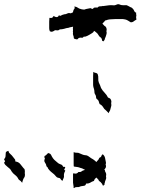

<svg xmlns="http://www.w3.org/2000/svg" viewBox="-448 -749 753 944"><path d="M-406.2 -7.8Q-406.2 -2.9 -403.3 2Q-400.4 5.9 -396.5 8.8Q-389.6 14.6 -384.8 21.5Q-379.9 28.3 -374 35.2Q-372.1 39.1 -373 42Q-374 45.9 -367.2 45.9Q-354.5 48.8 -346.7 59.6Q-339.8 69.3 -332 78.1Q-326.2 82 -326.2 88.9Q-325.2 94.7 -326.2 101.6Q-325.2 105.5 -325.2 111.3Q-326.2 116.2 -327.1 121.1Q-331.1 126 -334 132.8Q-335.9 138.7 -337.9 144.5Q-336.9 148.4 -338.9 148.4Q-340.8 148.4 -342.8 145.5Q-345.7 140.6 -349.6 138.7Q-354.5 135.7 -357.4 131.8Q-362.3 120.1 -374 111.3Q-384.8 103.5 -391.6 92.8Q-394.5 85.9 -399.4 81.1Q-405.3 75.2 -411.1 71.3Q-416 66.4 -421.9 61.5Q-426.8 56.6 -427.7 49.8Q-425.8 47.9 -424.8 46.9Q-423.8 44.9 -422.9 43Q-424.8 41 -425.8 39.1Q-427.7 36.1 -427.7 33.2Q-421.9 28.3 -420.9 20.5Q-420.9 12.7 -419.9 5.9Q-420.9 1 -417 -2.9Q-413.1 -5.9 -408.2 -6.8Q-408.2 -6.8 -407.2 -6.8Q-407.2 -6.8 -407.2 -6.8Q-407.2 -7.8 -406.2 -7.8ZM-211.9 3.9Q-210 3.9 -209 3.9Q-207 4.9 -206.1 4.9Q-200.2 6.8 -197.3 11.7Q-194.3 16.6 -192.4 21.5Q-187.5 30.3 -180.7 37.1Q-173.8 43.9 -166 49.8Q-160.2 55.7 -151.4 58.6Q-142.6 60.5 -138.7 68.4Q-138.7 72.3 -133.8 71.3Q-128.9 70.3 -127 73.2Q-128.9 77.1 -129.9 80.1Q-131.8 84 -132.8 86.9Q-130.9 86.9 -128.9 87.9Q-127.9 87.9 -127 89.8Q-129.9 94.7 -131.8 100.6Q-133.8 106.4 -133.8 112.3Q-132.8 117.2 -133.8 122.1Q-134.8 127 -137.7 131.8Q-138.7 133.8 -139.6 137.7Q-140.6 141.6 -144.5 137.7Q-148.4 134.8 -150.4 130.9Q-152.3 126 -158.2 126Q-167 125 -171.9 119.1Q-176.8 113.3 -181.6 108.4Q-190.4 101.6 -198.2 94.7Q-206.1 87.9 -211.9 79.1Q-211.9 75.2 -215.8 72.3Q-218.8 70.3 -219.7 67.4Q-220.7 58.6 -226.6 50.8Q-232.4 43 -228.5 33.2Q-228.5 33.2 -227.5 33.2Q-227.5 33.2 -226.6 33.2Q-228.5 29.3 -229.5 25.4Q-230.5 21.5 -228.5 17.6Q-222.7 15.6 -219.7 11.7Q-215.8 6.8 -211.9 3.9Z M10.7 -395.5Q15.6 -391.6 22.5 -390.6Q29.3 -389.6 32.2 -384.8Q36.1 -374 35.2 -363.3Q34.2 -352.5 38.1 -342.8Q41 -335.9 43.9 -330.1Q46.9 -323.2 48.8 -316.4Q55.7 -303.7 66.4 -293Q77.1 -282.2 83 -269.5Q86.9 -268.6 89.8 -266.6Q93.8 -264.6 95.7 -261.7Q98.6 -256.8 99.6 -251Q99.6 -246.1 98.6 -240.2Q99.6 -236.3 99.6 -232.4Q99.6 -229.5 98.6 -226.6Q96.7 -218.8 94.7 -211.9Q93.8 -207 90.8 -202.1Q86.9 -198.2 86.9 -192.4Q84 -195.3 80.1 -199.2Q77.1 -203.1 73.2 -206.1Q63.5 -212.9 58.6 -222.7Q52.7 -232.4 42 -237.3Q39.1 -243.2 38.1 -249Q36.1 -255.9 31.2 -259.8Q24.4 -263.7 24.4 -270.5Q24.4 -277.3 21.5 -282.2Q17.6 -287.1 16.6 -293Q16.6 -298.8 15.6 -304.7Q14.6 -311.5 11.7 -319.3Q9.8 -326.2 9.8 -333Q9.8 -337.9 9.8 -342.8Q9.8 -347.7 9.8 -353.5Q9.8 -363.3 9.8 -374Q9.8 -384.8 10.7 -395.5Z M-82 -716.8Q-80.1 -716.8 -75.2 -715.8Q-71.3 -713.9 -70.3 -713.9Q-64.5 -710 -58.6 -707Q-52.7 -705.1 -45.9 -703.1Q-37.1 -703.1 -29.3 -699.2Q-21.5 -694.3 -15.6 -689.5Q-12.7 -686.5 -9.8 -688.5Q-7.8 -689.5 -4.9 -685.5Q7.8 -678.7 18.6 -668.9Q29.3 -659.2 39.1 -649.4Q46.9 -643.6 52.7 -635.7Q58.6 -628.9 65.4 -622.1Q73.2 -618.2 75.2 -610.4Q77.1 -605.5 76.2 -601.6Q76.2 -597.7 75.2 -594.7Q77.1 -589.8 76.2 -585.9Q76.2 -581.1 74.2 -577.1Q73.2 -571.3 70.3 -565.4Q67.4 -559.6 66.4 -553.7Q64.5 -551.8 62.5 -547.9Q61.5 -545.9 59.6 -545.9Q58.6 -545.9 57.6 -546.9Q53.7 -547.9 53.7 -550.8Q53.7 -553.7 52.7 -556.6Q50.8 -563.5 44.9 -566.4Q39.1 -570.3 37.1 -575.2Q32.2 -585 22.5 -591.8Q12.7 -597.7 5.9 -606.4Q1 -608.4 -2.9 -611.3Q-6.8 -614.3 -9.8 -617.2Q-12.7 -622.1 -17.6 -622.1Q-22.5 -622.1 -26.4 -624Q-38.1 -633.8 -52.7 -634.8Q-68.4 -636.7 -81.1 -642.6Q-87.9 -643.6 -89.8 -649.4Q-90.8 -655.3 -86.9 -660.2Q-87.9 -661.1 -87.9 -662.1Q-88.9 -663.1 -88.9 -664.1Q-89.8 -665 -89.8 -666Q-89.8 -667 -89.8 -668Q-89.8 -670.9 -89.8 -672.9Q-88.9 -675.8 -87.9 -677.7Q-89.8 -681.6 -89.8 -684.6Q-89.8 -686.5 -89.8 -687.5Q-88.9 -693.4 -86.9 -698.2Q-85.9 -702.1 -82 -706.1Q-79.1 -710.9 -82 -714.8Q-83 -715.8 -83 -716.8Q-82 -716.8 -82 -716.8Z M55.7 -719.7Q64.5 -715.8 68.4 -707Q71.3 -699.2 74.2 -691.4Q76.2 -686.5 76.2 -682.6Q76.2 -677.7 75.2 -673.8Q77.1 -669.9 77.1 -666Q77.1 -662.1 75.2 -658.2Q72.3 -650.4 66.4 -644.5Q58.6 -636.7 51.8 -628.9Q43.9 -622.1 40 -612.3Q39.1 -608.4 36.1 -606.4Q34.2 -604.5 30.3 -603.5Q26.4 -601.6 21.5 -600.6Q16.6 -599.6 13.7 -595.7Q11.7 -592.8 9.8 -589.8Q6.8 -586.9 2.9 -585Q-2 -582 -6.8 -579.1Q-11.7 -576.2 -17.6 -573.2Q-21.5 -571.3 -27.3 -569.3Q-32.2 -568.4 -37.1 -568.4Q-40 -562.5 -45.9 -563.5Q-51.8 -564.5 -55.7 -563.5Q-61.5 -563.5 -64.5 -558.6Q-65.4 -555.7 -69.3 -555.7Q-70.3 -555.7 -72.3 -555.7Q-75.2 -556.6 -80.1 -557.6Q-84 -558.6 -85 -561.5Q-85 -568.4 -87.9 -575.2Q-90.8 -582 -88.9 -588.9Q-89.8 -591.8 -89.8 -593.8Q-89.8 -596.7 -88.9 -599.6Q-89.8 -600.6 -89.8 -601.6Q-88.9 -603.5 -88.9 -604.5Q-89.8 -607.4 -89.8 -610.4Q-89.8 -612.3 -88.9 -615.2Q-87.9 -620.1 -87.9 -626Q-82 -626 -75.2 -626Q-68.4 -625 -65.4 -630.9Q-61.5 -632.8 -56.6 -632.8Q-51.8 -632.8 -47.9 -634.8Q-42 -636.7 -37.1 -639.6Q-32.2 -642.6 -26.4 -643.6Q-21.5 -641.6 -19.5 -642.6Q-16.6 -643.6 -16.6 -648.4Q-11.7 -651.4 -6.8 -653.3Q-2 -656.2 2.9 -658.2Q9.8 -663.1 15.6 -669.9Q21.5 -676.8 24.4 -683.6Q29.3 -685.5 32.2 -688.5Q36.1 -691.4 40 -695.3Q45.9 -700.2 46.9 -707Q47.9 -714.8 54.7 -719.7Q54.7 -719.7 54.7 -719.7Q54.7 -719.7 54.7 -719.7Q54.7 -719.7 55.7 -719.7Z M-85.9 -1Q-79.1 2 -71.3 2Q-63.5 1 -56.6 4.9Q-50.8 6.8 -44.9 9.8Q-39.1 12.7 -32.2 13.7Q-28.3 13.7 -23.4 14.6Q-19.5 15.6 -15.6 17.6Q-7.8 23.4 1 29.3Q10.7 34.2 18.6 41Q23.4 45.9 29.3 50.8Q35.2 56.6 41 61.5Q48.8 67.4 53.7 76.2Q57.6 85 68.4 87.9Q67.4 91.8 69.3 94.7Q70.3 97.7 72.3 100.6Q74.2 104.5 74.2 109.4Q74.2 114.3 73.2 118.2Q74.2 122.1 74.2 126Q74.2 127.9 73.2 130.9Q71.3 137.7 68.4 143.6Q68.4 147.5 66.4 151.4Q64.5 154.3 67.4 157.2Q64.5 158.2 62.5 160.2Q60.5 162.1 60.5 165Q56.6 163.1 55.7 159.2Q54.7 154.3 50.8 151.4Q47.9 146.5 43 143.6Q37.1 140.6 36.1 134.8Q24.4 121.1 10.7 109.4Q-2 97.7 -18.6 89.8Q-28.3 87.9 -36.1 83Q-43.9 78.1 -53.7 76.2Q-60.5 73.2 -67.4 72.3Q-75.2 71.3 -82 70.3Q-85.9 70.3 -85.9 66.4Q-85 62.5 -85.9 59.6Q-85.9 55.7 -85.9 51.8Q-85.9 47.9 -85.9 43.9Q-85.9 43.9 -85.9 43.9Q-85.9 43.9 -85.9 43.9Q-85.9 32.2 -85.9 21.5Q-85.9 10.7 -85.9 -1Q-85.9 -1 -85.9 -1Q-85.9 -1 -85.9 -1Z M55.7 -719.7Q64.5 -715.8 68.4 -707Q71.3 -699.2 74.2 -691.4Q76.2 -686.5 76.2 -682.6Q76.2 -677.7 75.2 -673.8Q77.1 -669.9 77.1 -666Q77.1 -662.1 75.2 -658.2Q72.3 -650.4 66.4 -644.5Q58.6 -636.7 51.8 -628.9Q43.9 -622.1 40 -612.3Q39.1 -608.4 36.1 -606.4Q34.2 -604.5 30.3 -603.5Q26.4 -601.6 21.5 -600.6Q16.6 -599.6 13.7 -595.7Q11.7 -592.8 9.8 -589.8Q6.8 -586.9 2.9 -585Q-2 -582 -6.8 -579.1Q-11.7 -576.2 -17.6 -573.2Q-21.5 -571.3 -27.3 -569.3Q-32.2 -568.4 -37.1 -568.4Q-40 -562.5 -45.9 -563.5Q-51.8 -564.5 -55.7 -563.5Q-61.5 -563.5 -64.5 -558.6Q-65.4 -555.7 -69.3 -555.7Q-70.3 -555.7 -72.3 -555.7Q-75.2 -556.6 -80.1 -557.6Q-84 -558.6 -85 -561.5Q-85 -568.4 -87.9 -575.2Q-90.8 -582 -88.9 -588.9Q-89.8 -591.8 -89.8 -593.8Q-89.8 -596.7 -88.9 -599.6Q-89.8 -600.6 -89.8 -601.6Q-88.9 -603.5 -88.9 -604.5Q-89.8 -607.4 -89.8 -610.4Q-89.8 -612.3 -88.9 -615.2Q-87.9 -620.1 -87.9 -626Q-82 -626 -75.2 -626Q-68.4 -625 -65.4 -630.9Q-61.5 -632.8 -56.6 -632.8Q-51.8 -632.8 -47.9 -634.8Q-42 -636.7 -37.1 -639.6Q-32.2 -642.6 -26.4 -643.6Q-21.5 -641.6 -19.5 -642.6Q-16.6 -643.6 -16.6 -648.4Q-11.7 -651.4 -6.8 -653.3Q-2 -656.2 2.9 -658.2Q9.8 -663.1 15.6 -669.9Q21.5 -676.8 24.4 -683.6Q29.3 -685.5 32.2 -688.5Q36.1 -691.4 40 -695.3Q45.9 -700.2 46.9 -707Q47.9 -714.8 54.7 -719.7Q54.7 -719.7 54.7 -719.7Q54.7 -719.7 54.7 -719.7Q54.7 -719.7 55.7 -719.7Z M57.6 9.8Q57.6 9.8 57.6 9.8Q57.6 9.8 57.6 9.8Q66.4 17.6 68.4 27.3Q70.3 37.1 72.3 46.9Q73.2 49.8 73.2 52.7Q72.3 56.6 71.3 59.6Q71.3 60.5 71.3 60.5Q71.3 61.5 72.3 62.5Q73.2 65.4 73.2 68.4Q73.2 71.3 72.3 74.2Q69.3 79.1 66.4 84Q60.5 88.9 55.7 93.8Q49.8 98.6 47.9 105.5Q45.9 108.4 43 110.4Q40 112.3 36.1 112.3Q36.1 117.2 32.2 120.1Q29.3 123 24.4 125Q20.5 127.9 17.6 131.8Q15.6 135.7 13.7 140.6Q3.9 143.6 -4.9 149.4Q-13.7 154.3 -24.4 153.3Q-25.4 156.2 -27.3 160.2Q-29.3 163.1 -33.2 164.1Q-39.1 165 -44.9 166Q-50.8 166 -55.7 168.9Q-61.5 171.9 -68.4 170.9Q-76.2 169.9 -81.1 173.8Q-83 175.8 -84 175.8Q-85 175.8 -85.9 174.8Q-86.9 172.9 -85.9 169.9Q-87.9 160.2 -88.9 149.4Q-88.9 138.7 -88.9 127.9Q-88.9 127 -88.9 125Q-88.9 124 -88.9 122.1Q-88.9 122.1 -88.9 122.1Q-88.9 122.1 -88.9 121.1Q-88.9 118.2 -88.9 114.3Q-88.9 111.3 -88.9 107.4Q-88.9 106.4 -88.9 105.5Q-88.9 102.5 -85.9 103.5Q-82 104.5 -78.1 104.5Q-73.2 105.5 -69.3 102.5Q-64.5 100.6 -62.5 96.7Q-58.6 96.7 -53.7 96.7Q-48.8 95.7 -45.9 92.8Q-43.9 90.8 -41 89.8Q-39.1 88.9 -35.2 87.9Q-30.3 86.9 -25.4 84Q-20.5 81.1 -14.6 80.1Q-9.8 83 -7.8 81.1Q-4.9 80.1 -3.9 75.2Q-2.9 71.3 0 68.4Q2.9 65.4 7.8 63.5Q12.7 61.5 14.6 56.6Q16.6 50.8 23.4 50.8Q26.4 45.9 30.3 42Q35.2 38.1 38.1 32.2Q38.1 30.3 40 28.3Q41 25.4 43.9 25.4Q49.8 22.5 50.8 17.6Q51.8 12.7 56.6 9.8Q56.6 9.8 56.6 9.8Q56.6 9.8 56.6 9.8Q57.6 9.8 57.6 9.8Z M131.8 -728.5Q137.7 -728.5 143.6 -725.6Q148.4 -723.6 154.3 -723.6Q161.1 -722.7 168 -723.6Q174.8 -724.6 180.7 -720.7Q186.5 -716.8 193.4 -713.9Q201.2 -711.9 205.1 -706.1Q210 -701.2 211.9 -695.3Q214.8 -688.5 221.7 -686.5Q220.7 -681.6 221.7 -677.7Q222.7 -672.9 222.7 -668.9Q222.7 -668 221.7 -668Q221.7 -668 220.7 -668Q220.7 -664.1 221.7 -660.2Q222.7 -656.2 222.7 -652.3Q215.8 -649.4 210 -644.5Q203.1 -638.7 194.3 -639.6Q188.5 -643.6 181.6 -647.5Q175.8 -651.4 168 -653.3Q156.2 -656.2 144.5 -655.3Q131.8 -655.3 120.1 -655.3Q111.3 -654.3 101.6 -654.3Q92.8 -654.3 83 -652.3Q73.2 -647.5 62.5 -648.4Q50.8 -649.4 42 -643.6Q34.2 -643.6 26.4 -643.6Q18.6 -643.6 12.7 -637.7Q9.8 -636.7 4.9 -638.7Q1 -640.6 -2.9 -640.6Q-6.8 -632.8 -15.6 -633.8Q-25.4 -633.8 -32.2 -629.9Q-35.2 -627.9 -36.1 -631.8Q-37.1 -636.7 -39.1 -637.7Q-44.9 -633.8 -50.8 -628.9Q-55.7 -624 -63.5 -621.1Q-67.4 -621.1 -72.3 -621.1Q-77.1 -622.1 -82 -620.1Q-88.9 -617.2 -96.7 -616.2Q-104.5 -615.2 -111.3 -612.3Q-122.1 -611.3 -132.8 -607.4Q-143.6 -604.5 -154.3 -604.5Q-158.2 -599.6 -165 -599.6Q-171.9 -599.6 -177.7 -600.6Q-181.6 -596.7 -189.5 -593.8Q-191.4 -592.8 -194.3 -592.8Q-198.2 -592.8 -203.1 -595.7Q-206.1 -602.5 -206.1 -610.4Q-206.1 -618.2 -206.1 -626Q-206.1 -629.9 -206.1 -634.8Q-206.1 -638.7 -206.1 -642.6Q-205.1 -651.4 -205.1 -659.2Q-206.1 -662.1 -202.1 -661.1Q-198.2 -660.2 -195.3 -661.1Q-190.4 -660.2 -188.5 -665Q-187.5 -668.9 -182.6 -669.9Q-178.7 -666 -171.9 -665Q-165 -664.1 -161.1 -668.9Q-161.1 -672.9 -157.2 -672.9Q-154.3 -672.9 -151.4 -670.9Q-146.5 -673.8 -141.6 -675.8Q-136.7 -677.7 -131.8 -678.7Q-124 -678.7 -117.2 -682.6Q-109.4 -686.5 -102.5 -683.6Q-97.7 -683.6 -93.8 -686.5Q-89.8 -688.5 -85 -689.5Q-77.1 -693.4 -68.4 -694.3Q-59.6 -695.3 -51.8 -697.3Q-46.9 -699.2 -42 -701.2Q-37.1 -702.1 -32.2 -702.1Q-25.4 -705.1 -17.6 -706.1Q-10.7 -707 -2.9 -709Q0 -708 2.9 -706.1Q5.9 -704.1 9.8 -706.1Q11.7 -711.9 19.5 -711.9Q26.4 -711.9 32.2 -711.9Q36.1 -717.8 43 -717.8Q49.8 -718.8 56.6 -718.8Q68.4 -720.7 78.1 -721.7Q88.9 -723.6 99.6 -723.6Q106.4 -722.7 113.3 -722.7Q120.1 -723.6 126 -726.6Q127.9 -726.6 128.9 -727.5Q129.9 -727.5 131.8 -728.5Z"/></svg>

Font: YzWr
Style: Regular
Weight: 400
Version: Version 1.0